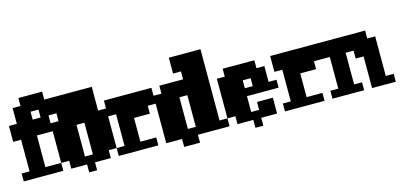

<svg xmlns="http://www.w3.org/2000/svg" viewBox="-72 -1248 3764 1804"><g transform="rotate(-15 1809.5 -346.5)"><path d="M0 0V-77H77V-385H0V-539H77V-693H154V-770H385V-693H462V-539H385V-385H231V-77H385V0ZM308 -539V-616H231V-539Z M385 -77V-462H462V-693H847V-462H924V-77H847V0H693V77H616V0H462V-77ZM693 -77V-385H616V-77Z M924 0V-77H1001V-385H924V-539H1386V-385H1309V-308H1155V-77H1309V0Z M1386 0V-462H1463V-539H1694V-616H1617V-770H1925V-77H2002V0H1694V77H1540V0ZM1694 -77V-385H1617V-77Z M2002 -77V-462H2079V-539H2387V-462H2464V-308H2541V-231H2233V-77H2310V-154H2464V0H2310V77H2233V0H2079V-77ZM2310 -308V-385H2233V-308Z M2541 0V-77H2618V-385H2541V-539H3003V-385H2926V-308H2772V-77H2926V0Z M3003 0V-77H3080V-385H3003V-539H3465V-462H3542V-77H3619V0H3388V-308H3311V-385H3234V-77H3311V0Z"/></g></svg>

Font: Coral Pixels
Style: Regular
Weight: 400
Designer: Tanukizamurai
Foundry: TanukiFont
Version: Version 1.000; ttfautohint (v1.8.4.7-5d5b)